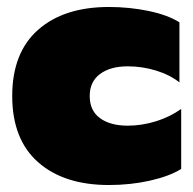

<svg xmlns="http://www.w3.org/2000/svg" viewBox="-20 -515 554 550"><path d="M15 -240Q15 -364 89 -429.5Q163 -495 292 -495Q351 -495 406 -483.5Q461 -472 494 -451V-279Q466 -301 426.5 -313Q387 -325 346 -325Q296 -325 266.5 -303Q237 -281 237 -240Q237 -198 266.5 -176.5Q296 -155 346 -155Q386 -155 426.5 -167.5Q467 -180 499 -203V-31Q465 -10 409.5 2.5Q354 15 292 15Q163 15 89 -50.5Q15 -116 15 -240Z"/></svg>

Font: Readiness Black
Style: Regular
Weight: 900
Designer: Katatrad Team
Foundry: CadsonDemak
Version: Version 1.00;April 23, 2019;FontCreator 11.5.0.2425 64-bit; 